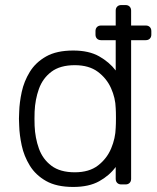

<svg xmlns="http://www.w3.org/2000/svg" viewBox="-20 -730 620 760"><path d="M270 10Q204 10 162.5 -13.5Q121 -37 98 -74.5Q75 -112 66 -154Q57 -196 56 -232Q55 -247 55 -260Q55 -273 56 -288Q57 -324 66 -366Q75 -408 98 -445.5Q121 -483 162.5 -506.5Q204 -530 270 -530Q332 -530 372.5 -507Q413 -484 438 -451V-571H380Q370 -571 364 -577Q358 -583 358 -593V-607Q358 -617 364 -623Q370 -629 380 -629H438V-688Q438 -698 444 -704Q450 -710 460 -710H477Q487 -710 493 -704Q499 -698 499 -688V-629H557Q567 -629 573 -623Q579 -617 579 -607V-593Q579 -583 573 -577Q567 -571 557 -571H499V-22Q499 -12 493 -6Q487 0 477 0H460Q450 0 444 -6Q438 -12 438 -22V-69Q413 -35 372.5 -12.5Q332 10 270 10ZM276 -48Q333 -48 368 -75Q403 -102 420 -142.5Q437 -183 438 -224Q439 -239 439 -263Q439 -287 438 -302Q437 -342 419.5 -381Q402 -420 367 -446Q332 -472 276 -472Q218 -472 183.5 -446Q149 -420 134 -378Q119 -336 117 -288Q116 -260 117 -232Q119 -184 134 -142Q149 -100 183.5 -74Q218 -48 276 -48Z"/></svg>

Font: Rubik Light Light
Style: Regular
Weight: 300
Version: Version 2.101